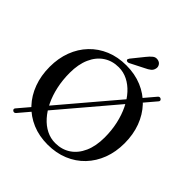

<svg xmlns="http://www.w3.org/2000/svg" viewBox="-235 -1063 1261 1261"><g transform="rotate(45 395.0 -432.5)"><path d="M80 20Q74.5 16 74 10Q73.5 4 78.5 -1L685.5 -716.5Q690.5 -722.5 696.8 -723.2Q703 -724 709 -719.5Q714.5 -715 715 -709.5Q715.5 -704 711 -699L103.5 17Q98 23 92 23.8Q86 24.5 80 20ZM394.5 -716.5Q474 -716.5 539 -689.2Q604 -662 650.8 -612.2Q697.5 -562.5 722.8 -494.8Q748 -427 748 -345.5Q748 -266 722.8 -199.5Q697.5 -133 651 -84.2Q604.5 -35.5 539.8 -8.8Q475 18 396 18Q317.5 18 253 -9.2Q188.5 -36.5 141.8 -86.2Q95 -136 69.8 -204Q44.5 -272 44.5 -353.5Q44.5 -433 69.5 -499.2Q94.5 -565.5 141 -614.2Q187.5 -663 251.8 -689.8Q316 -716.5 394.5 -716.5ZM628.5 -280.5Q628.5 -346.5 615.2 -405.8Q602 -465 578.2 -513.8Q554.5 -562.5 522 -598Q489.5 -633.5 450.5 -653Q411.5 -672.5 368 -672.5Q307.5 -672.5 261.8 -642Q216 -611.5 190.8 -554.5Q165.5 -497.5 165.5 -418Q165.5 -352 178.5 -292.5Q191.5 -233 215 -184.2Q238.5 -135.5 270.8 -99.5Q303 -63.5 342 -44Q381 -24.5 424 -24.5Q485.5 -24.5 531.5 -55.2Q577.5 -86 603 -143.5Q628.5 -201 628.5 -280.5ZM443.5 -844Q461.5 -867 478 -879.8Q494.5 -892.5 515.5 -887.5Q533.5 -883.5 542 -869Q550.5 -854.5 546.5 -839.5Q543 -821.5 528.8 -810Q514.5 -798.5 491.5 -788L395 -739Q389.5 -737 383.5 -737.2Q377.5 -737.5 373.5 -741.5Q369.5 -746 371.5 -751.2Q373.5 -756.5 377 -761.5Z"/></g></svg>

Font: Fraunces
Style: Regular
Weight: 400
Version: Version 1.000;[b76b70a41]